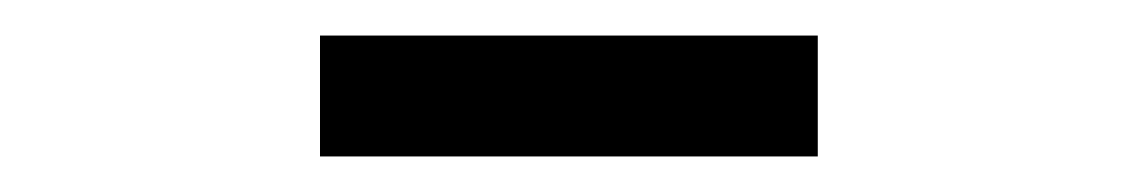

<svg xmlns="http://www.w3.org/2000/svg" viewBox="-20 -725 640 108"><path d="M160 -705H440V-637H160Z"/></svg>

Font: iA Writer Duo V
Style: Regular
Weight: 400
Designer: Mike Abbink, Paul van der Laan, Pieter van Rosmalen, Oliver Reichenstein
Foundry: Information Architects Inc.
Version: Version 2.000